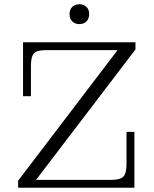

<svg xmlns="http://www.w3.org/2000/svg" viewBox="-20 -880 722 900"><path d="M65 -33 531 -645 615 -648 149 -37ZM65 0V-33L149 -37H610V0ZM88 -429V-645H193Q154 -645 139.5 -630Q125 -615 125 -572V-429ZM504 -37Q544 -37 558.5 -52.5Q573 -68 573 -109V-262H610V-37ZM88 -645V-682H615V-648L531 -645ZM352 -767Q331 -767 318.5 -780Q306 -793 306 -814Q306 -835 318.5 -847.5Q331 -860 352 -860Q373 -860 385.5 -847.5Q398 -835 398 -814Q398 -793 385.5 -780Q373 -767 352 -767Z"/></svg>

Font: Montagu Slab 144pt Light
Style: Regular
Weight: 300
Designer: Florian Karsten
Foundry: Florian Karsten
Version: Version 1.000